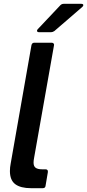

<svg xmlns="http://www.w3.org/2000/svg" viewBox="-20 -987 457 1007"><path d="M219 -13Q218 0 204 0H143Q88 0 60 -21Q32 -42 32 -90Q32 -109 36 -129L145 -750Q148 -763 160 -763H251Q258 -763 261.5 -758.5Q265 -754 263 -748L159 -160Q156 -145 156 -134Q156 -115 167 -107Q178 -99 201 -99H219Q226 -99 229 -95Q232 -91 231 -84ZM186 -818Q174 -818 174 -826Q174 -830 179 -835L297 -960Q304 -967 315 -967H405Q417 -967 417 -960Q417 -955 411 -950L265 -824Q256 -818 247 -818Z"/></svg>

Font: Open Sauce Two SemiBold Italic
Style: Regular
Weight: 600
Italic angle: -10°
Designer: Alfredo Marco Pradil
Foundry: Creative Sauce Fz LLC
Version: Version 1.477